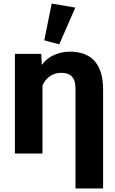

<svg xmlns="http://www.w3.org/2000/svg" viewBox="-20 -850 635 1063"><path d="M397.9 193.4H550.8V-353.5C550.8 -480.5 499.5 -564 366.2 -564C311 -564 245.6 -540.5 214.4 -493.2H211.4L208.5 -551.8H62.5V0H215.3V-377C232.9 -418 270.5 -446.8 316.9 -446.8C377 -446.8 397.9 -416 397.9 -358.9ZM308.1 -604.5 397 -808.1 266.1 -830.1 225.1 -626.5Z"/></svg>

Font: Winston ExtraBold
Style: Regular
Weight: 800
Designer: Vernon Adams, Kim Jin-seong, David Berlow, Cristiano Sobral
Foundry: The Winston Project Authors
Version: Version 3.004